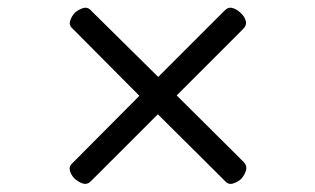

<svg xmlns="http://www.w3.org/2000/svg" viewBox="-20 -681 803 489"><path d="M594 -225Q585 -217 573 -213.5Q561 -210 552 -221L382 -390L213 -221Q203 -210 191.5 -213.5Q180 -217 170 -226Q161 -235 158 -246.5Q155 -258 166 -267L335 -437L166 -607Q155 -616 158.5 -627.5Q162 -639 170 -648Q180 -657 192 -660.5Q204 -664 213 -653L383 -485L551 -653Q561 -664 572.5 -660.5Q584 -657 593 -648Q603 -639 606 -627.5Q609 -616 598 -606L430 -438L600 -269Q610 -259 606.5 -247Q603 -235 594 -225Z"/></svg>

Font: Playwrite GB S Light
Style: Regular
Weight: 300
Designer: Veronika Burian, José Scaglione
Foundry: TypeTogether
Version: Version 1.002